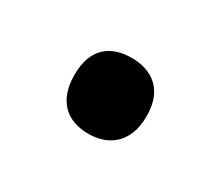

<svg xmlns="http://www.w3.org/2000/svg" viewBox="-45 -216 363 316"><g transform="rotate(30 136.5 -58.0)"><path d="M68 -59C68 -7 98 14 136 14C173 14 205 -7 205 -59C205 -111 173 -130 136 -130C98 -130 68 -111 68 -59Z"/></g></svg>

Font: Noto Sans Devanagari UI Medium
Style: Regular
Weight: 500
Designer: Jelle Bosma - Monotype Design Team
Foundry: Monotype Imaging Inc.
Version: Version 2.004